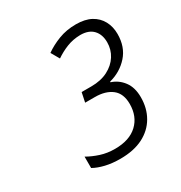

<svg xmlns="http://www.w3.org/2000/svg" viewBox="-115 -939 579 614"><g transform="rotate(-30 174.5 -632.0)"><path d="M157.2 -410.2Q127.4 -410.2 102.8 -416Q78.1 -421.9 61 -431.6V-473.6Q81.5 -461.9 105.7 -454.1Q129.9 -446.3 158.2 -446.3Q211.9 -446.3 241.2 -473.9Q270.5 -501.5 270.5 -547.4Q270.5 -585.9 247.3 -604Q224.1 -622.1 185.1 -622.1H148.9L156.2 -657.2H191.9Q227.5 -657.2 253.2 -670.4Q278.8 -683.6 292.7 -705.6Q306.6 -727.5 306.6 -754.4Q306.6 -783.2 290.5 -800.3Q274.4 -817.4 243.2 -817.4Q216.3 -816.9 193.4 -807.9Q170.4 -798.8 149.9 -784.7L132.3 -815.4Q154.8 -831.5 184.1 -842.8Q213.4 -854 248 -854Q281.7 -854 303.7 -842Q325.7 -830.1 337.2 -808.8Q348.6 -787.6 348.6 -760.7Q348.6 -712.9 321 -682.1Q293.5 -651.4 252 -640.6L251.5 -638.2Q277.8 -629.9 294.9 -607.2Q312 -584.5 312 -548.3Q312 -507.8 293.9 -476.6Q275.9 -445.3 241.5 -427.7Q207 -410.2 157.2 -410.2Z"/></g></svg>

Font: Open Sans SemiCondensed Light
Style: Italic
Weight: 300
Width: 4
Italic angle: -12°
Designer: Monotype Design Team
Foundry: Monotype Imaging Inc.
Version: Version 3.000